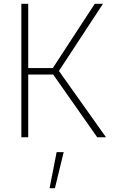

<svg xmlns="http://www.w3.org/2000/svg" viewBox="-20 -720 593 1007"><path d="M240 267 277 78H314L268 267ZM92 0V-700H128V-363H257L477 -700H520L289 -348L536 0H490L259 -329H128V0Z"/></svg>

Font: Cairo Play ExtraLight
Style: Regular
Weight: 250
Version: Version 3.119